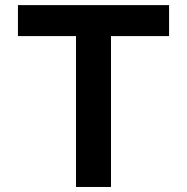

<svg xmlns="http://www.w3.org/2000/svg" viewBox="-20 -743 743 763"><path d="M421.1 0V-599.6H651.9V-722.7H51.3V-599.6H282V0Z"/></svg>

Font: Giphurs
Style: Regular
Weight: 400
Version: Version 2.010